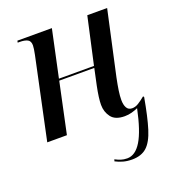

<svg xmlns="http://www.w3.org/2000/svg" viewBox="-139 -640 871 973"><g transform="rotate(-20 297.0 -153.5)"><path d="M407 229Q381 229 359.5 223Q338 217 319 207L322 197Q337 205 352 210Q367 215 386 215Q430 215 462.5 161.5Q495 108 519 -7Q503 0 485 5Q467 10 447 10Q396 10 374.5 -18.5Q353 -47 353 -85Q353 -121 366 -184L385 -273H196L138 0H32L125 -438Q132 -472 132 -487Q132 -510 117 -518Q102 -526 74 -526H64L66 -536H252L198 -283H387L443 -536H550L474 -189Q466 -150 462 -122.5Q458 -95 458 -73Q458 -47 467 -31Q476 -15 496 -15Q513 -15 529.5 -25Q546 -35 568 -53L572 -48Q554 54 535 115Q516 176 486.5 202.5Q457 229 407 229Z"/></g></svg>

Font: Noto Serif Display SemiCondensed Medium
Style: Italic
Weight: 500
Width: 4
Italic angle: -12°
Designer: Monotype Design Team
Foundry: Monotype Imaging Inc.
Version: Version 2.009